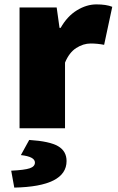

<svg xmlns="http://www.w3.org/2000/svg" viewBox="-20 -584 539 874"><path d="M69 -550H238L251 -457H256Q286 -510 330 -537Q374 -564 419 -564Q464 -564 491 -553L454 -380Q423 -386 393 -386Q359 -386 327 -365.5Q295 -345 276 -299V0H69ZM139 156Q139 129 75 122L113 53Q206 59 244.5 81.5Q283 104 283 149Q283 265 45 270L31 193Q92 190 115.5 182Q139 174 139 156Z"/></svg>

Font: Nebula Sans Black
Style: Regular
Weight: 900
Designer: Paul D. Hunt for Adobe (as Source Sans)
Foundry: Nebula Entertainment & Broadcasting LLC
Version: Version 1.010